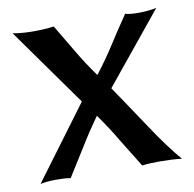

<svg xmlns="http://www.w3.org/2000/svg" viewBox="-64 -565 649 641"><g transform="rotate(-10 261.0 -244.0)"><path d="M18.6 -500 29.3 -498Q55.7 -494.1 90.3 -494.1Q125 -494.1 155.3 -498H158.2L213.9 -404.3Q240.2 -359.4 273.4 -313.5Q309.6 -360.4 337.9 -404.8Q366.2 -449.2 398.4 -496.1L399.4 -499Q414.1 -494.1 443.4 -494.1Q472.7 -494.1 495.1 -498L505.9 -500L311.5 -261.7Q357.4 -194.3 410.2 -114.7Q462.9 -35.2 502.9 10.7Q466.8 6.8 428.7 6.8Q388.7 6.8 371.1 9.8H368.2L308.6 -86.9Q281.2 -133.8 248 -179.7Q213.9 -131.8 186.5 -86.9L126 9.8H123Q111.3 6.8 74.2 6.8Q47.9 6.8 23.4 11.7L207 -235.4Z"/></g></svg>

Font: GenEi LateMin v2
Style: Medium
Weight: 500
Designer: o_tamon (Modified)
Foundry: o_tamon / Adobe Systems Incorporated / FONT 910 / Philipp H. Poll
Version: Version 2.1;Original Version 1.004